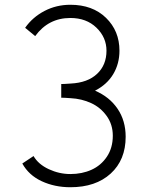

<svg xmlns="http://www.w3.org/2000/svg" viewBox="-20 -767 610 802"><path d="M120.1 -115.2Q140.1 -80.6 183.8 -60.3Q227.5 -40 273.9 -40Q322.8 -40 362.3 -57.9Q401.9 -75.7 426.5 -112.5Q451.2 -149.4 451.2 -200.2Q451.2 -247.1 425.5 -282.7Q399.9 -318.4 360.6 -336.4Q321.3 -354.5 274.9 -356.9Q248.5 -358.9 235.8 -358.9V-416Q248.5 -416 274.9 -418Q346.2 -421.4 385.5 -458.5Q424.8 -495.6 424.8 -555.2Q424.8 -610.8 382.8 -651.4Q340.8 -691.9 273.9 -691.9Q182.1 -691.9 127 -616.2L85 -650.9Q116.2 -695.3 165.8 -721.2Q215.3 -747.1 273.9 -747.1Q366.7 -747.1 422.9 -692.4Q479 -637.7 479 -555.2Q479 -501 453.1 -457.5Q427.2 -414.1 377 -388.2Q437.5 -362.3 471.2 -312.5Q504.9 -262.7 504.9 -195.8Q504.9 -99.1 442.4 -42Q379.9 15.1 273.9 15.1Q208.5 15.1 154.3 -10Q100.1 -35.2 73.2 -84Z"/></svg>

Font: Kreadon Light
Style: Regular
Weight: 300
Designer: kohakuno
Foundry: StudioGnu
Version: Version 1.000;Glyphs 3.1.2 (3151)